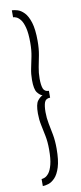

<svg xmlns="http://www.w3.org/2000/svg" viewBox="-101 -785 411 980"><g transform="rotate(-10 105.0 -295.5)"><path d="M37.5 160V123.5Q43.5 123.5 54 119.5Q64.5 115.5 75.5 101.8Q86.5 88 94 59.2Q101.5 30.5 101.5 -19Q101.5 -58.5 95.2 -89.8Q89 -121 83 -149.5Q77 -178 77 -209Q77 -257 90 -274Q103 -291 116.5 -296.5Q103 -300.5 90 -317.5Q77 -334.5 77 -383Q77 -414 83 -442.2Q89 -470.5 95.2 -501.5Q101.5 -532.5 101.5 -572Q101.5 -621.5 94 -650.2Q86.5 -679 75.5 -692.8Q64.5 -706.5 54 -710.8Q43.5 -715 37.5 -715V-751Q49.5 -751 66.8 -745.8Q84 -740.5 100.8 -723.2Q117.5 -706 128.8 -670.5Q140 -635 140 -574.5Q140 -534 134 -502.2Q128 -470.5 122.2 -442Q116.5 -413.5 116.5 -383Q116.5 -349.5 123.2 -331.5Q130 -313.5 152.5 -313.5V-278Q130 -278 123.2 -260Q116.5 -242 116.5 -209Q116.5 -178.5 122.2 -150Q128 -121.5 134 -89.5Q140 -57.5 140 -16.5Q140 44 128.8 79.5Q117.5 115 100.8 132.2Q84 149.5 66.8 154.8Q49.5 160 37.5 160Z"/></g></svg>

Font: Imbue 10pt SemiBold
Style: Regular
Weight: 600
Designer: Tyler Finck
Foundry: Etcetera Type Company
Version: Version 1.102; ttfautohint (v1.8.3)